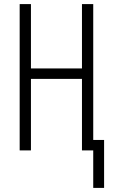

<svg xmlns="http://www.w3.org/2000/svg" viewBox="-20 -734 554 937"><path d="M435 183V0H380V-349H131V0H76V-714H131V-400H380V-714H435V-51H488V183Z"/></svg>

Font: Noto Sans ExtraCondensed Light
Style: Regular
Weight: 300
Width: 2
Designer: Monotype Design Team
Foundry: Monotype Imaging Inc.
Version: Version 2.013; ttfautohint (v1.8.4.7-5d5b)